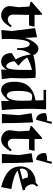

<svg xmlns="http://www.w3.org/2000/svg" viewBox="1198 -2114 929 3365"><g transform="rotate(90 1662.5 -431.5)"><path d="M456 -154Q399 -58 351 -22.5Q303 13 247 13Q218 13 187.5 1.5Q157 -10 133 -32Q109 -54 96 -85.5Q83 -117 88 -156L106 -297L95 -481L12 -503V-522L221 -705L239 -702L241 -573H447Q445 -556 439 -528.5Q433 -501 426 -476H241L236 -206Q235 -152 260.5 -127.5Q286 -103 323 -103Q348 -103 374 -117.5Q400 -132 431 -173Z M506 10 523 -175 473 -582 632 -616 639 -507 644 -405Q687 -531 738 -586Q789 -641 834 -641Q852 -641 871 -633Q890 -625 906 -611.5Q922 -598 932.5 -580Q943 -562 943 -541Q943 -520 929 -502Q915 -484 898.5 -456.5Q882 -429 868 -384.5Q854 -340 854 -266H825Q825 -337 817.5 -381Q810 -425 798.5 -448.5Q787 -472 774 -480Q761 -488 751 -488Q708 -488 685 -386Q662 -284 662 -58L665 0Z M1200 12V-93Q1179 -39 1143 -13Q1107 13 1061 13Q1021 13 991.5 -3Q962 -19 943.5 -44.5Q925 -70 917 -104Q909 -138 912 -174Q944 -196 972.5 -212Q1001 -228 1023 -243Q982 -306 960 -383.5Q938 -461 929 -544Q964 -557 1006.5 -566.5Q1049 -576 1093 -582Q1137 -588 1180 -590.5Q1223 -593 1260 -593Q1285 -593 1307 -591.5Q1329 -590 1344 -588Q1348 -545 1350.5 -490.5Q1353 -436 1353 -379Q1353 -325 1350.5 -264Q1348 -203 1347 -163L1366 1ZM1131 -291Q1112 -272 1094.5 -257.5Q1077 -243 1053 -222Q1060 -154 1086.5 -115Q1113 -76 1142 -76Q1160 -76 1172.5 -98Q1185 -120 1192 -159Q1199 -198 1202.5 -253.5Q1206 -309 1206 -376V-527Q1149 -515 1093 -492.5Q1037 -470 988 -444Q1013 -401 1046.5 -366Q1080 -331 1130 -293Z M1895 -775V-730L1887 -553Q1887 -379 1892.5 -248.5Q1898 -118 1909 1L1750 11V-128Q1707 -68 1654.5 -27.5Q1602 13 1556 13Q1496 13 1454.5 -43.5Q1413 -100 1413 -223Q1413 -387 1496.5 -475Q1580 -563 1740 -590L1737 -730H1555V-775ZM1573 -282Q1573 -166 1596 -126Q1619 -86 1653 -86Q1665 -86 1681.5 -96.5Q1698 -107 1712 -136Q1726 -165 1736 -217Q1746 -269 1746 -350L1742 -518Q1723 -524 1705 -527.5Q1687 -531 1668 -531Q1646 -531 1628.5 -519.5Q1611 -508 1598.5 -479.5Q1586 -451 1579.5 -402.5Q1573 -354 1573 -282Z M2151 -865Q2144 -840 2134.5 -805.5Q2125 -771 2115 -734Q2105 -697 2095.5 -661.5Q2086 -626 2079 -600Q2051 -600 2027 -614Q2003 -628 1987.5 -652Q1972 -676 1965.5 -706.5Q1959 -737 1965 -770Q2002 -788 2036 -790.5Q2070 -793 2097 -793L2115 -876Q2125 -877 2135.5 -874Q2146 -871 2151 -865ZM2139 0H1978L1998 -302L1965 -521L2124 -547Q2131 -412 2135 -274.5Q2139 -137 2139 0Z M2632 -154Q2575 -58 2527 -22.5Q2479 13 2423 13Q2394 13 2363.5 1.5Q2333 -10 2309 -32Q2285 -54 2272 -85.5Q2259 -117 2264 -156L2282 -297L2271 -481L2188 -503V-522L2397 -705L2415 -702L2417 -573H2623Q2621 -556 2615 -528.5Q2609 -501 2602 -476H2417L2412 -206Q2411 -152 2436.5 -127.5Q2462 -103 2499 -103Q2524 -103 2550 -117.5Q2576 -132 2607 -173Z M2851 -865Q2844 -840 2834.5 -805.5Q2825 -771 2815 -734Q2805 -697 2795.5 -661.5Q2786 -626 2779 -600Q2751 -600 2727 -614Q2703 -628 2687.5 -652Q2672 -676 2665.5 -706.5Q2659 -737 2665 -770Q2702 -788 2736 -790.5Q2770 -793 2797 -793L2815 -876Q2825 -877 2835.5 -874Q2846 -871 2851 -865ZM2839 0H2678L2698 -302L2665 -521L2824 -547Q2831 -412 2835 -274.5Q2839 -137 2839 0Z M3293 -166 3259 13Q3072 -33 2984 -117Q2896 -201 2896 -329Q2896 -386 2918 -434.5Q2940 -483 2978 -518Q3016 -553 3068 -573Q3120 -593 3180 -593L3228 -635L3252 -608Q3231 -595 3220 -574Q3209 -553 3209 -528Q3209 -499 3226.5 -466Q3244 -433 3281 -403L3307 -410L3315 -366L2970 -276Q3007 -242 3086 -214.5Q3165 -187 3293 -166ZM2935 -350Q2935 -341 2936.5 -332Q2938 -323 2942 -314L3126 -362Q3110 -383 3102.5 -403.5Q3095 -424 3094 -450Q3082 -453 3070.5 -454.5Q3059 -456 3049 -456Q2998 -456 2966.5 -426Q2935 -396 2935 -350Z"/></g></svg>

Font: Trickster
Style: Regular
Weight: 400
Designer: Jean-Baptiste Morizot
Foundry: Jean-Baptiste Morizot
Version: Version 2.000;PS 2.0;hotconv 1.0.88;makeotf.lib2.5.647800